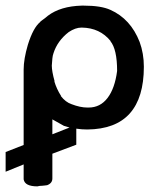

<svg xmlns="http://www.w3.org/2000/svg" viewBox="-31 -460 588 682"><path d="M-11 150V80L53 55V-213Q53 -250 68 -301Q87 -362 112 -382L110 -381Q112 -383 116.5 -386.5Q121 -390 128 -395L139 -404Q184 -438 259 -440Q263 -440 267 -440Q328 -440 361 -425Q433 -393 465 -311Q480 -270 480 -223Q480 -113 430 -57Q380 -1 279 0Q259 0 240 -3V54L155 86V174Q155 191 136 198Q135 198 134 198L128 199Q127 199 126 199Q121 200 115 200Q109 200 102 202Q57 202 53 177V124ZM362 -314Q324 -361 260 -362Q259 -362 258 -362Q237 -362 213 -346Q173 -315 159 -271Q156 -263 155 -252Q154 -241 153 -227Q153 -207 163 -171H162Q170 -144 186 -119H185Q202 -97 223 -90Q254 -78 279 -78Q281 -78 284 -78Q325 -78 351 -112Q377 -146 385 -208Q385 -285 361 -314ZM155 17 216 -7 196 -13 155 -36Z"/></svg>

Font: New Athena Unicode
Style: Bold
Weight: 700
Designer: J. Rusten 1997; rev. by R. Hancock 2001, 2002, rev. by D. Mastronarde 2002-2021
Foundry: Society for Classical Studies (formerly American Philological Association)
Version: Version 5.008